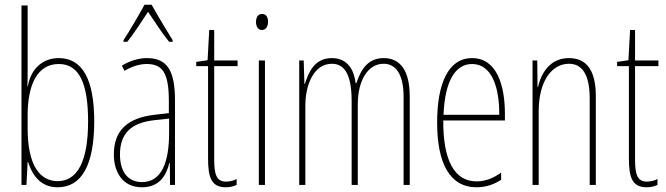

<svg xmlns="http://www.w3.org/2000/svg" viewBox="-20 -783 2821 813"><path d="M97 -481V-760H71V0H92L97 -97H99C119 -34 157 10 224 10C325 10 379 -83 379 -269C379 -445 330 -537 229 -537C158 -537 110 -489 98 -418H96C97 -435 97 -459 97 -481ZM229 -512C316 -512 353 -429 353 -269C353 -96 306 -16 224 -16C149 -16 97 -83 97 -239V-294C97 -426 139 -512 229 -512Z M622 -763H592C568 -719 524 -644 503 -613V-606H519C546 -639 582 -696 607 -733C634 -693 668 -640 696 -606H711V-613C699 -632 648 -716 622 -763ZM601 -537C567 -537 528 -525 496 -505L507 -483C544 -505 577 -512 601 -512C668 -512 695 -475 695 -355V-304L634 -297C524 -284 462 -234 462 -129C462 -57 497 10 581 10C657 10 685 -43 697 -93H699L700 0H721V-358C721 -489 685 -537 601 -537ZM633 -274 696 -281V-220C696 -97 665 -12 581 -12C523 -12 488 -54 488 -129C488 -217 534 -263 633 -274Z M937 -14C897 -14 887 -44 887 -108V-503H986V-527H887V-656H866L859 -528L811 -521V-503H861V-112C861 -32 875 10 936 10C955 10 969 6 982 0V-25C972 -19 954 -14 937 -14Z M1090 -724C1070 -724 1064 -706 1064 -690C1064 -672 1072 -656 1089 -656C1105 -656 1115 -670 1115 -691C1115 -707 1109 -724 1090 -724ZM1102 -527H1076V0H1102Z M1605 -537C1539 -537 1509 -491 1489 -431H1486C1479 -486 1453 -537 1385 -537C1310 -537 1286 -474 1271 -428H1269L1266 -527H1247V0H1273V-337C1273 -422 1308 -513 1385 -513C1432 -513 1469 -479 1469 -355V0H1495V-341C1495 -444 1539 -513 1604 -513C1652 -513 1689 -475 1689 -372V0H1715V-374C1715 -487 1673 -537 1605 -537Z M1979 -537C1878 -537 1831 -429 1831 -264C1831 -94 1883 10 1998 10C2039 10 2074 -3 2102 -22V-52C2067 -27 2033 -15 1998 -15C1903 -15 1856 -106 1857 -273H2118V-301C2118 -421 2084 -537 1979 -537ZM1979 -512C2062 -512 2095 -414 2094 -297H1858C1864 -442 1909 -512 1979 -512Z M2389 -537C2309 -537 2272 -474 2258 -415H2256L2255 -527H2235V0H2261V-311C2261 -445 2320 -513 2389 -513C2443 -513 2477 -471 2477 -365V0H2503V-375C2503 -488 2462 -537 2389 -537Z M2719 -14C2679 -14 2669 -44 2669 -108V-503H2768V-527H2669V-656H2648L2641 -528L2593 -521V-503H2643V-112C2643 -32 2657 10 2718 10C2737 10 2751 6 2764 0V-25C2754 -19 2736 -14 2719 -14Z"/></svg>

Font: Noto Sans Kannada ExtraCondensed Thin
Style: Regular
Weight: 100
Width: 2
Designer: Jelle Bosma - Monotype Design Team
Foundry: Monotype Imaging Inc.
Version: Version 2.005